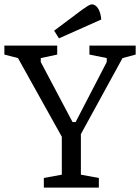

<svg xmlns="http://www.w3.org/2000/svg" viewBox="-25 -856 639 876"><path d="M175 0V-44L257 -59V-232L57 -591L-5 -607V-648H236V-607L161 -591V-573L306 -299H320L462 -573V-591L383 -607V-648H594V-607L534 -591L344 -244V-59L426 -44V0ZM244 -681 222 -716 353 -814Q366 -823 376.5 -829.5Q387 -836 395 -836Q404 -836 413 -828.5Q422 -821 428.5 -805.5Q435 -790 437 -767Z"/></svg>

Font: Faustina VF Beta
Style: Regular
Weight: 400
Designer: Alfonso Garcia
Foundry: Omnibus-Type
Version: Version 1.006